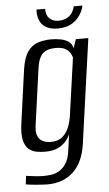

<svg xmlns="http://www.w3.org/2000/svg" viewBox="-54 -670 466 824"><g transform="rotate(-5 179.0 -258.0)"><path d="M116.5 117.4Q105.2 117.4 90.3 116.3Q75.3 115.2 61.2 113.9Q47.1 112.6 37 111.3Q26.9 110 23.9 109L28.5 72.9Q40.7 74.4 62.6 77.2Q84.6 79.9 102.6 79.9Q114.6 79.9 131.9 78.2Q149.3 76.6 167.2 67.5Q185.2 58.5 199.5 37.8Q213.7 17.1 218.6 -21L227.9 -89Q219.3 -69.9 204.8 -54.8Q190.2 -39.8 169.6 -31.5Q148.9 -23.2 119.8 -23.2Q102 -23.2 83.2 -26.4Q64.3 -29.6 49.4 -41.7Q34.5 -53.8 27.9 -80.4Q21.4 -107 28 -154L59.9 -383.9Q67.7 -435.7 86.2 -460.5Q104.8 -485.3 131.2 -493.4Q157.5 -501.4 186.6 -501.4Q207.6 -501.4 227.2 -497.6Q246.8 -493.9 261.3 -484.1Q275.9 -474.3 279.2 -454.3L292.3 -492.9H346.2L283 -42Q277.6 -3.3 264 26.5Q250.4 56.3 229.1 76.4Q207.8 96.5 179.5 107Q151.2 117.4 116.5 117.4ZM146.8 -62.9Q179.6 -62.9 198.2 -79.3Q216.8 -95.7 226.3 -121.2Q235.9 -146.7 239 -172.7L273.3 -415.7Q270.6 -425.2 264 -436.1Q257.3 -446.9 243.1 -454.9Q228.8 -462.8 202.5 -462.8Q165.6 -462.8 146.6 -444.9Q127.6 -427 121.4 -379.4L88.2 -139.5Q84.4 -112.7 89.9 -97.1Q95.4 -81.4 105.8 -74.4Q116.2 -67.3 127.3 -65.1Q138.5 -62.9 146.8 -62.9ZM220.1 -545.3Q191.5 -545.3 173.8 -554.2Q156.1 -563 147.6 -576.8Q139 -590.6 136.4 -605.9Q133.8 -621.2 135.1 -634.1H172.3Q172.1 -606.1 187 -592.1Q201.8 -578.1 225.7 -578.1Q251.2 -578.1 270 -591.6Q288.9 -605.1 295.7 -634.1H333.2Q329.2 -614 315.9 -593.5Q302.6 -572.9 279.3 -559.1Q256.1 -545.3 220.1 -545.3Z"/></g></svg>

Font: Alumni Sans SC Thin
Style: Italic
Weight: 100
Italic angle: -8°
Designer: Robert E. Leuschke
Foundry: Robert E. Leuschke
Version: Version 1.016